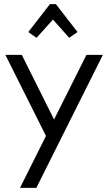

<svg xmlns="http://www.w3.org/2000/svg" viewBox="-20 -704 515 924"><path d="M475.1 -439.9 154.8 200.2H76.2L201.2 -49.8L5.9 -439.9H85L240.2 -128.9L396 -439.9ZM313 -522 234.9 -609.9 155.8 -522 116.2 -549.8 220.2 -684.1H249L353 -549.8Z"/></svg>

Font: Arcon-Regular
Style: Regular
Weight: 400
Designer: M. Zarth
Foundry: martin zarth - visuelle & digitale kommunikation
Version: Version 1.131;PS 001.131;hotconv 1.0.70;makeotf.lib2.5.58329